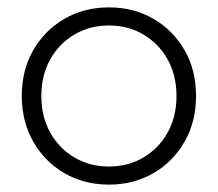

<svg xmlns="http://www.w3.org/2000/svg" viewBox="-20 -490 590 520"><path d="M39 -230Q39 -300 70 -354Q101 -408 154.5 -439Q208 -470 275 -470Q342 -470 395.5 -439Q449 -408 480 -354Q511 -300 511 -230Q511 -161 480 -106.5Q449 -52 395.5 -21Q342 10 275 10Q208 10 154.5 -21Q101 -52 70 -106.5Q39 -161 39 -230ZM92 -230Q92 -174 116 -131Q140 -88 181.5 -63.5Q223 -39 275 -39Q327 -39 368.5 -63.5Q410 -88 434 -131Q458 -174 458 -230Q458 -286 434 -329Q410 -372 368.5 -396.5Q327 -421 275 -421Q223 -421 181.5 -396.5Q140 -372 116 -329Q92 -286 92 -230Z"/></svg>

Font: Jost* Light
Style: Regular
Weight: 300
Version: Version 3.7